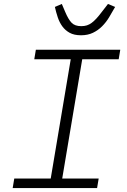

<svg xmlns="http://www.w3.org/2000/svg" viewBox="-20 -949 640 969"><path d="M44 0 52 -48H236L337 -650H153L161 -698H587L579 -650H395L294 -48H478L470 0ZM389 -771Q354 -771 331.5 -783.5Q309 -796 294.5 -816Q280 -836 271.5 -861.5Q263 -887 257 -914L292 -929L309 -889Q325 -851 341.5 -834Q358 -817 390 -817Q406 -817 418.5 -821Q431 -825 442.5 -833.5Q454 -842 466.5 -855.5Q479 -869 494 -889L525 -929L561 -914Q546 -887 530.5 -861.5Q515 -836 495 -816Q475 -796 449 -783.5Q423 -771 389 -771Z"/></svg>

Font: IBM Plex Mono Light
Style: Italic
Weight: 300
Italic angle: -9°
Monospace: yes
Designer: Mike Abbink, Paul van der Laan, Pieter van Rosmalen
Foundry: Bold Monday
Version: Version 2.3